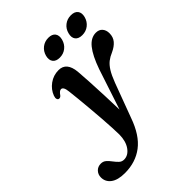

<svg xmlns="http://www.w3.org/2000/svg" viewBox="-361 -765 1136 1136"><g transform="rotate(-45 207.0 -196.5)"><path d="M333 -296Q362.5 -380 395.8 -421.2Q429 -462.5 471.5 -462.5Q497.5 -462.5 512 -446Q526.5 -429.5 526.5 -403Q526.5 -371 508.2 -349.2Q490 -327.5 456 -312Q431.5 -302 412.2 -287Q393 -272 376.2 -245Q359.5 -218 342 -172L262.5 41.5Q224.5 149.5 160.2 198.2Q96 247 6 247Q-52.5 247 -82.8 224.2Q-113 201.5 -113 164.5Q-113 140 -97 123Q-81 106 -55.5 106Q-36 106 -22.2 118.2Q-8.5 130.5 3.2 146.5Q15 162.5 28 174.8Q41 187 59 187Q94 187 118.8 152.5Q143.5 118 144 62Q144 41 142 4Q140 -33 136.8 -78.5Q133.5 -124 129.2 -170.8Q125 -217.5 121 -259Q117 -300.5 113.5 -328.5Q109 -372 89.5 -372Q76 -372 60.5 -349Q50.5 -336.5 38.5 -340.5Q32.5 -342.5 30 -350.8Q27.5 -359 32.5 -374Q46.5 -412 81 -437Q115.5 -462 159 -462Q224.5 -462 233 -374.5Q236 -342 239 -286Q242 -230 244.8 -165.5Q247.5 -101 249 -41.5ZM216.5 -508.5Q186 -508.5 172.5 -526.2Q159 -544 166.5 -574Q174.5 -604 197.5 -622Q220.5 -640 251.5 -640Q282.5 -640 295.8 -622Q309 -604 301 -574Q293 -544.5 270.2 -526.5Q247.5 -508.5 216.5 -508.5ZM405 -508.5Q374 -508.5 360.5 -526.2Q347 -544 355 -574Q362.5 -604 385.8 -622Q409 -640 439.5 -640Q471 -640 484.5 -622Q498 -604 490 -574Q482 -544.5 459 -526.5Q436 -508.5 405 -508.5Z"/></g></svg>

Font: Fraunces 72pt S050 SemiBold
Style: Italic
Weight: 600
Italic angle: -16°
Version: Version 1.000; ttfautohint (v1.8.3)